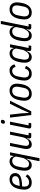

<svg xmlns="http://www.w3.org/2000/svg" viewBox="1825 -2605 980 4670"><g transform="rotate(-90 2315.0 -270.0)"><path d="M210 12Q123 12 80.5 -37.5Q38 -87 38 -167Q38 -193 42 -227Q46 -261 52 -291Q75 -406 136 -467Q197 -528 287 -528Q319 -528 347 -519.5Q375 -511 395.5 -494Q416 -477 428 -451.5Q440 -426 440 -391Q440 -303 359.5 -264Q279 -225 118 -222Q113 -203 112.5 -190.5Q112 -178 112 -168Q112 -108 138.5 -80.5Q165 -53 215 -53Q264 -53 300 -76Q336 -99 360 -137L407 -95Q376 -44 324.5 -16Q273 12 210 12ZM280 -465Q223 -465 188 -430Q153 -395 139 -329L129 -280Q198 -283 243.5 -290Q289 -297 316 -309Q343 -321 354 -340Q365 -359 365 -386Q365 -410 358 -425Q351 -440 339 -449Q327 -458 311.5 -461.5Q296 -465 280 -465Z M791 -111H781Q735 12 633 12Q566 12 532 -35Q498 -82 498 -158Q498 -185 502 -220Q506 -255 512 -287Q535 -404 589 -466Q643 -528 728 -528Q773 -528 806.5 -504Q840 -480 845 -432H855L872 -516H946L803 200H729ZM662 -54Q691 -54 713 -66.5Q735 -79 755 -104Q775 -129 791 -159.5Q807 -190 812 -216L840 -356Q843 -373 837.5 -392Q832 -411 819 -426.5Q806 -442 785.5 -452.5Q765 -463 739 -463Q682 -463 647.5 -427.5Q613 -392 599 -325L576 -209Q573 -195 572.5 -182Q572 -169 572 -159Q572 -104 596 -79Q620 -54 662 -54Z M1174 -516 1110 -194Q1102 -156 1102 -128Q1102 -88 1119.5 -71Q1137 -54 1169 -54Q1223 -54 1257 -95Q1278 -121 1293.5 -154.5Q1309 -188 1314 -216L1374 -516H1448L1358 -64H1422L1409 0H1331Q1282 0 1282 -47Q1282 -55 1283 -62Q1284 -69 1286 -77L1291 -101H1281Q1238 12 1135 12Q1081 12 1053.5 -23Q1026 -58 1026 -122Q1026 -138 1028.5 -156Q1031 -174 1036 -196L1100 -516Z M1680 -641Q1662 -641 1651 -649.5Q1640 -658 1640 -676Q1640 -685 1644 -700Q1649 -717 1661 -728Q1673 -739 1696 -739Q1714 -739 1725 -730.5Q1736 -722 1736 -704Q1736 -695 1732 -680Q1727 -663 1715 -652Q1703 -641 1680 -641ZM1575 0Q1525 0 1525 -45Q1525 -53 1526 -60Q1527 -67 1529 -75L1617 -516H1691L1601 -64H1665L1652 0Z M1853 0 1790 -516H1862L1893 -242L1902 -64H1912L1989 -242L2125 -516H2201L1942 0Z M2369 12Q2285 12 2242.5 -37.5Q2200 -87 2200 -167Q2200 -193 2204 -227Q2208 -261 2214 -291Q2237 -405 2296 -466.5Q2355 -528 2446 -528Q2488 -528 2519.5 -515Q2551 -502 2572.5 -478.5Q2594 -455 2604.5 -422Q2615 -389 2615 -349Q2615 -323 2611 -289Q2607 -255 2601 -225Q2578 -111 2519 -49.5Q2460 12 2369 12ZM2375 -53Q2432 -53 2466.5 -87Q2501 -121 2514 -187L2537 -303Q2539 -315 2540 -327Q2541 -339 2541 -348Q2541 -408 2514.5 -435.5Q2488 -463 2440 -463Q2383 -463 2348.5 -429Q2314 -395 2301 -329L2278 -213Q2276 -201 2275 -189Q2274 -177 2274 -168Q2274 -108 2300.5 -80.5Q2327 -53 2375 -53Z M2858 12Q2776 12 2733.5 -37.5Q2691 -87 2691 -167Q2691 -193 2695 -227Q2699 -261 2705 -291Q2728 -403 2786 -465.5Q2844 -528 2933 -528Q2999 -528 3035.5 -494.5Q3072 -461 3086 -409L3023 -380Q3006 -463 2929 -463Q2875 -463 2840 -429Q2805 -395 2792 -329L2769 -213Q2767 -201 2766 -189Q2765 -177 2765 -167Q2765 -107 2792 -80Q2819 -53 2865 -53Q2914 -53 2942.5 -80.5Q2971 -108 2987 -156L3047 -126Q3018 -60 2972 -24Q2926 12 2858 12Z M3458 0Q3434 0 3420.5 -12Q3407 -24 3407 -47Q3407 -55 3408 -62Q3409 -69 3411 -77L3418 -111H3408Q3362 12 3260 12Q3193 12 3159 -35Q3125 -82 3125 -158Q3125 -185 3129 -220Q3133 -255 3139 -287Q3162 -404 3216 -466Q3270 -528 3355 -528Q3400 -528 3433.5 -504Q3467 -480 3472 -432H3482L3499 -516H3573L3483 -64H3547L3534 0ZM3289 -54Q3318 -54 3340 -66.5Q3362 -79 3382 -104Q3402 -129 3418 -159.5Q3434 -190 3439 -216L3467 -356Q3470 -373 3464.5 -392Q3459 -411 3446 -426.5Q3433 -442 3412.5 -452.5Q3392 -463 3366 -463Q3309 -463 3274.5 -427.5Q3240 -392 3226 -325L3203 -209Q3200 -195 3199.5 -182Q3199 -169 3199 -159Q3199 -104 3223 -79Q3247 -54 3289 -54Z M3981 0Q3957 0 3943.5 -12Q3930 -24 3930 -47Q3930 -55 3931 -62Q3932 -69 3934 -77L3941 -111H3931Q3885 12 3783 12Q3716 12 3682 -35Q3648 -82 3648 -158Q3648 -185 3652 -220Q3656 -255 3662 -287Q3685 -404 3739 -466Q3793 -528 3878 -528Q3923 -528 3956.5 -504Q3990 -480 3995 -432H4005L4067 -740H4141L4006 -64H4070L4057 0ZM3812 -54Q3841 -54 3863 -66.5Q3885 -79 3905 -104Q3925 -129 3941 -159.5Q3957 -190 3962 -216L3990 -356Q3993 -373 3987.5 -392Q3982 -411 3969 -426.5Q3956 -442 3935.5 -452.5Q3915 -463 3889 -463Q3832 -463 3797.5 -427.5Q3763 -392 3749 -325L3726 -209Q3723 -195 3722.5 -182Q3722 -169 3722 -159Q3722 -104 3746 -79Q3770 -54 3812 -54Z M4346 12Q4262 12 4219.5 -37.5Q4177 -87 4177 -167Q4177 -193 4181 -227Q4185 -261 4191 -291Q4214 -405 4273 -466.5Q4332 -528 4423 -528Q4465 -528 4496.5 -515Q4528 -502 4549.5 -478.5Q4571 -455 4581.5 -422Q4592 -389 4592 -349Q4592 -323 4588 -289Q4584 -255 4578 -225Q4555 -111 4496 -49.5Q4437 12 4346 12ZM4352 -53Q4409 -53 4443.5 -87Q4478 -121 4491 -187L4514 -303Q4516 -315 4517 -327Q4518 -339 4518 -348Q4518 -408 4491.5 -435.5Q4465 -463 4417 -463Q4360 -463 4325.5 -429Q4291 -395 4278 -329L4255 -213Q4253 -201 4252 -189Q4251 -177 4251 -168Q4251 -108 4277.5 -80.5Q4304 -53 4352 -53Z"/></g></svg>

Font: IBM Plex Sans Cond
Style: Italic
Weight: 400
Width: 3
Italic angle: -11°
Designer: Mike Abbink, Paul van der Laan, Pieter van Rosmalen
Foundry: Bold Monday
Version: Version 1.3